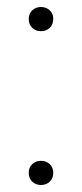

<svg xmlns="http://www.w3.org/2000/svg" viewBox="-20 -518 234 548"><path d="M97 -429Q82 -429 72 -438.5Q62 -448 62 -464Q62 -479 72 -488.5Q82 -498 97 -498Q112 -498 122 -488.5Q132 -479 132 -464Q132 -448 122 -438.5Q112 -429 97 -429ZM97 10Q82 10 72 0.5Q62 -9 62 -25Q62 -40 72 -49.5Q82 -59 97 -59Q112 -59 122 -49.5Q132 -40 132 -25Q132 -9 122 0.5Q112 10 97 10Z"/></svg>

Font: LINE Seed Sans App Thin
Style: Regular
Weight: 250
Designer: LINE VX Design & Dalton Maag Ltd & Sandoll Inc
Foundry: Dalton Maag Ltd
Version: Version 1.003